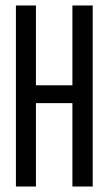

<svg xmlns="http://www.w3.org/2000/svg" viewBox="-20 -680 395 700"><path d="M38 0V-660H111V-369H244V-660H318V0H244V-304H111V0Z"/></svg>

Font: Bricolage Grotesque 96pt Condensed Light
Style: Regular
Weight: 300
Width: 3
Designer: Mathieu Triay
Foundry: Atelier Triay
Version: Version 1.001; ttfautohint (v1.8.4.7-5d5b);gftools[0.9.33.de